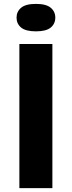

<svg xmlns="http://www.w3.org/2000/svg" viewBox="-20 -966 368 986"><path d="M79.5 0V-740H249V0ZM164.5 -805Q112 -805 88.5 -824.5Q65 -844 65 -875.5Q65 -906.5 88.5 -926.2Q112 -946 164.5 -946Q217 -946 240.5 -926.2Q264 -906.5 264 -875.5Q264 -844 240.5 -824.5Q217 -805 164.5 -805Z"/></svg>

Font: Encode Sans Expanded
Style: Bold
Weight: 700
Width: 7
Designer: Multiple Designers
Foundry: Impallari Type
Version: Version 3.000; ttfautohint (v1.8.3) -l 8 -r 50 -G 200 -x 14 